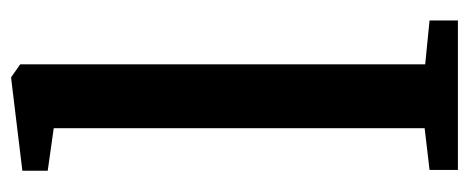

<svg xmlns="http://www.w3.org/2000/svg" viewBox="-274 -586 859 352"><g transform="rotate(-90 156.0 -409.5)"><path d="M97.5 -61V-741L19.5 -752V-798.5L188.5 -819H191L214.5 -802.5V-60L295 -52V0H21V-52Z"/></g></svg>

Font: Merriweather 24pt SemiBold
Style: Regular
Weight: 600
Designer: Eben Sorkin
Foundry: Eben Sorkin
Version: Version 2.100